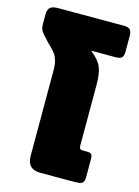

<svg xmlns="http://www.w3.org/2000/svg" viewBox="-135 -797 622 861"><g transform="rotate(15 176.5 -367.0)"><path d="M78 -63V-456Q78 -485 73 -503Q68 -521 59.5 -533Q51 -545 32 -564Q23 -571 14 -582L-6 -604Q-15 -614 -18.5 -623.5Q-22 -633 -22 -649V-692Q-22 -715 -11 -724.5Q0 -734 25 -734H331Q352 -734 360 -725.5Q368 -717 368 -697V-624Q368 -604 360 -596Q352 -588 331 -588H218Q257 -557 269 -528Q281 -499 281 -448V-165Q281 -154 285 -150Q289 -146 297 -146H316Q333 -146 338 -140Q343 -134 343 -115V-36Q343 -18 337.5 -10.5Q332 -3 319.5 -1.5Q307 0 277 0H139Q78 0 78 -63Z"/></g></svg>

Font: Mitr SemiBold
Style: Regular
Weight: 600
Designer: Thanarat Vachiruckul
Foundry: Cadson Demak
Version: Version 1.003